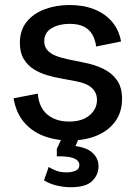

<svg xmlns="http://www.w3.org/2000/svg" viewBox="-20 -560 561 782"><path d="M264.2 12.2Q206.1 12.2 157.7 -6.3Q109.4 -24.9 77.4 -62.7Q45.4 -100.6 35.2 -159.7L133.8 -178.7Q138.7 -121.6 173.1 -93.3Q207.5 -64.9 261.2 -64.9Q314.9 -64.9 345 -90.6Q375 -116.2 375 -152.3Q375 -183.6 353.3 -202.6Q331.5 -221.7 287.1 -229.5L227.5 -240.7Q201.2 -245.1 172.1 -253.7Q143.1 -262.2 117.9 -277.8Q92.8 -293.5 76.9 -319.3Q61 -345.2 61 -384.8Q61 -437 88.4 -470.9Q115.7 -504.9 161.9 -522.2Q208 -539.6 263.2 -539.6Q320.3 -539.6 364.3 -522Q408.2 -504.4 436.3 -471.4Q464.4 -438.5 473.1 -391.1L371.6 -370.6Q368.2 -397.9 356.4 -418.7Q344.7 -439.5 322.3 -451.2Q299.8 -462.9 263.2 -462.9Q220.2 -462.9 190.2 -445.1Q160.2 -427.2 160.2 -392.1Q160.2 -371.6 171.6 -357.2Q183.1 -342.8 205.1 -333.7Q227.1 -324.7 259.3 -317.9L321.3 -305.2Q362.8 -297.4 398.2 -281Q433.6 -264.6 455.3 -235.1Q477.1 -205.6 477.1 -157.2Q477.1 -104 449.7 -65.9Q422.4 -27.8 374.5 -7.8Q326.7 12.2 264.2 12.2ZM268.1 202.6Q243.2 202.6 213.9 196.3Q184.6 189.9 159.2 174.8L178.2 120.1Q191.4 128.4 209.2 135.3Q227.1 142.1 252 142.1Q270.5 142.1 286.9 135.7Q303.2 129.4 303.2 112.3Q303.2 94.2 281.5 85Q259.8 75.7 211.4 76.7V46.4L242.2 -20.5H306.6V-9.8L281.2 49.8L264.2 32.7Q326.7 36.6 354 59.8Q381.3 83 381.3 117.7Q381.3 151.4 355.7 177Q330.1 202.6 268.1 202.6Z"/></svg>

Font: Schibsted Grotesk Medium
Style: Regular
Weight: 500
Designer: Bakken & Baeck AS, Henrik Kongsvoll
Foundry: Schibsted ASA
Version: Version 1.100;gftools[0.9.25]